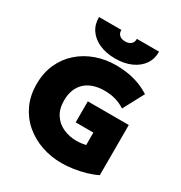

<svg xmlns="http://www.w3.org/2000/svg" viewBox="-213 -1083 1180 1250"><g transform="rotate(30 376.5 -458.0)"><path d="M430.5 15Q350.5 15 279 -9.8Q207.5 -34.5 152.2 -81.5Q97 -128.5 65.2 -196.2Q33.5 -264 33.5 -350Q33.5 -435 64 -502.5Q94.5 -570 148.5 -617.5Q202.5 -665 273 -690Q343.5 -715 423.5 -715Q460 -715 501.5 -709.5Q543 -704 587.8 -689Q632.5 -674 677.5 -645.5L594.5 -490Q560 -512.5 522.2 -523.2Q484.5 -534 439.5 -534Q392.5 -534 355.5 -521.2Q318.5 -508.5 293.2 -484.5Q268 -460.5 254.8 -426Q241.5 -391.5 241.5 -348Q241.5 -284 269.2 -242Q297 -200 343 -179.5Q389 -159 443.5 -159Q459.5 -159 477 -161.2Q494.5 -163.5 511.5 -167V-261H378.5V-419H686.5V-42Q652.5 -24.5 608 -11.5Q563.5 1.5 517 8.2Q470.5 15 430.5 15ZM393.5 -749Q324.5 -749 273.2 -771.8Q222 -794.5 194.2 -835.5Q166.5 -876.5 167.5 -931H335.5Q334 -907 349.5 -892.5Q365 -878 393.5 -878Q421.5 -878 437.2 -892.5Q453 -907 451.5 -931H618.5Q619.5 -876.5 591 -835.5Q562.5 -794.5 511.2 -771.8Q460 -749 393.5 -749Z"/></g></svg>

Font: Geologica Thin Roman Black
Style: Regular
Weight: 900
Version: Version 1.010;gftools[0.9.28]